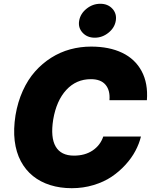

<svg xmlns="http://www.w3.org/2000/svg" viewBox="-20 -983 808 1013"><path d="M755 -454.5H557.5Q561.8 -506 536.9 -535.7Q512.1 -565.3 459.5 -565.3Q382.1 -565.3 329.9 -508.7Q277.7 -452.1 260.7 -352.3Q245.7 -257.5 273.8 -209.7Q301.8 -161.9 370 -161.9Q428.3 -161.9 468.8 -189.1Q509.2 -216.3 524.9 -262.8H723.7Q714.5 -224.8 694.4 -187Q674.4 -149.1 641.9 -113.5Q609.4 -77.8 568.7 -50.4Q528.1 -23.1 473.5 -6.6Q419 9.9 358.7 9.9Q297.2 9.9 245.2 -6.4Q193.2 -22.7 153.9 -54.3Q114.7 -85.9 89.8 -132.6Q65 -179.3 57.5 -240.1Q50.1 -300.8 61.8 -375Q73.5 -445 100.3 -504.1Q127.1 -563.2 165 -605.8Q202.8 -648.4 250 -678.3Q297.2 -708.1 350.5 -722.7Q403.8 -737.2 460.9 -737.2Q556.1 -737.2 624.5 -704.5Q692.8 -671.9 727.3 -607.6Q761.7 -543.3 755 -454.5ZM480.1 -784.1Q440 -784.1 415.7 -810.5Q391.3 -837 397.7 -873.6Q404.1 -910.9 436.6 -937Q469.1 -963.1 509.2 -963.1Q549 -963.1 573 -937Q596.9 -910.9 590.9 -873.6Q584.9 -836.6 552.4 -810.4Q519.9 -784.1 480.1 -784.1Z"/></svg>

Font: Karasuma Gothic
Style: Italic
Weight: 900
Italic angle: -9.39999°
Designer: Rasmus Andersson / Ryoko Nishizuka
Foundry: Genbu
Version: Version 1.00